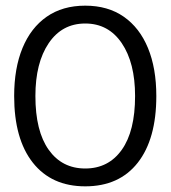

<svg xmlns="http://www.w3.org/2000/svg" viewBox="-20 -647 603 678"><path d="M281 11Q162 11 96 -72.5Q30 -156 30 -308Q30 -406 59.5 -477.5Q89 -549 145 -588Q201 -627 281 -627Q361 -627 417 -588Q473 -549 502.5 -477.5Q532 -406 532 -308Q532 -156 466.5 -72.5Q401 11 281 11ZM281 -52Q363 -52 410 -118Q457 -184 457 -308Q457 -425 410 -494.5Q363 -564 281 -564Q199 -564 152 -494.5Q105 -425 105 -308Q105 -184 152 -118Q199 -52 281 -52Z"/></svg>

Font: Inconsolata SemiExpanded Thin
Style: Regular
Weight: 100
Width: 6
Monospace: yes
Designer: Raph Levien, Cyreal, Brenton Simpson
Foundry: Raph Levien, Cyreal, Google
Version: Version 3.100; ttfautohint (v1.8.4.7-5d5b)